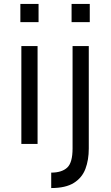

<svg xmlns="http://www.w3.org/2000/svg" viewBox="-20 -728 559 971"><path d="M175 -616H83V-708H175ZM170 0H88V-495H170ZM434 -616H342V-708H434ZM239 223V145Q292 145 319.5 120Q347 95 347 23V-495H429V23Q429 81 412 126Q395 171 353.5 197Q312 223 239 223Z"/></svg>

Font: Inria Sans
Style: Regular
Weight: 400
Designer: Black Foundry Team
Foundry: Black Foundry
Version: Version 1.2; ttfautohint (v1.8.3)